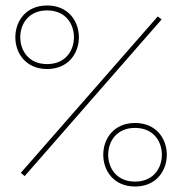

<svg xmlns="http://www.w3.org/2000/svg" viewBox="-20 -672 665 701"><path d="M70 -29 570 -601 556 -612 56 -41ZM589 -107C589 -165 551 -223 473 -223C395 -223 357 -165 357 -107C357 -48 396 9 473 9C550 9 589 -48 589 -107ZM473 -205C541 -205 571 -155 571 -107C571 -58 540 -9 473 -9C406 -9 375 -58 375 -107C375 -155 405 -205 473 -205ZM268 -536C268 -594 230 -652 152 -652C74 -652 36 -594 36 -536C36 -477 75 -420 152 -420C229 -420 268 -477 268 -536ZM152 -634C220 -634 250 -584 250 -536C250 -487 219 -438 152 -438C85 -438 54 -487 54 -536C54 -584 84 -634 152 -634Z"/></svg>

Font: Rawengulk
Style: Light
Weight: 300
Version: Version 0.9